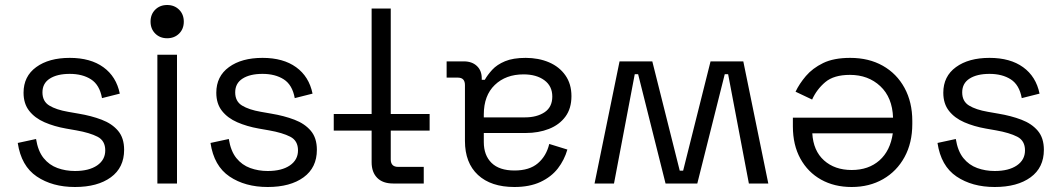

<svg xmlns="http://www.w3.org/2000/svg" viewBox="-20 -734 4246 768"><path d="M51 -162.2 124.2 -178Q132 -129.5 154.5 -101.6Q177 -73.8 209.8 -61.9Q242.5 -50 279.8 -50Q335.8 -50 368.4 -72.2Q401 -94.5 401 -132.5Q401 -171.2 370.1 -187.1Q339.2 -203 285.5 -212.5L244 -219.8Q196.5 -228.2 158 -245Q119.5 -261.8 96.9 -290.5Q74.2 -319.2 74.2 -363Q74.2 -428.8 124.9 -465.6Q175.5 -502.5 259 -502.5Q342 -502.5 393.6 -465.1Q445.2 -427.8 459.2 -359.5L388 -341.5Q378.5 -394.5 344.2 -416.5Q310 -438.5 259 -438.5Q208.8 -438.5 179.2 -419.6Q149.8 -400.8 149.8 -364.5Q149.8 -328.5 177.2 -311.8Q204.8 -295 252.2 -286.8L293.8 -279.5Q345.2 -271 386.6 -255.2Q428 -239.5 452.2 -210.9Q476.5 -182.2 476.5 -134.8Q476.5 -63.5 423.4 -24.8Q370.2 14 279.8 14Q189.5 14 127.1 -28Q64.8 -70 51 -162.2Z M688 -515V0H609.5V-515ZM715.2 -647.4Q715.2 -618.2 696.4 -599.6Q677.5 -581 648.6 -581Q619.8 -581 601 -599.7Q582.2 -618.4 582.2 -647.6Q582.2 -676.8 601 -695.4Q619.8 -714 648.6 -714Q677.5 -714 696.4 -695.3Q715.2 -676.6 715.2 -647.4Z M822 -162.2 895.2 -178Q903 -129.5 925.5 -101.6Q948 -73.8 980.8 -61.9Q1013.5 -50 1050.8 -50Q1106.8 -50 1139.4 -72.2Q1172 -94.5 1172 -132.5Q1172 -171.2 1141.1 -187.1Q1110.2 -203 1056.5 -212.5L1015 -219.8Q967.5 -228.2 929 -245Q890.5 -261.8 867.9 -290.5Q845.2 -319.2 845.2 -363Q845.2 -428.8 895.9 -465.6Q946.5 -502.5 1030 -502.5Q1113 -502.5 1164.6 -465.1Q1216.2 -427.8 1230.2 -359.5L1159 -341.5Q1149.5 -394.5 1115.2 -416.5Q1081 -438.5 1030 -438.5Q979.8 -438.5 950.2 -419.6Q920.8 -400.8 920.8 -364.5Q920.8 -328.5 948.2 -311.8Q975.8 -295 1023.2 -286.8L1064.8 -279.5Q1116.2 -271 1157.6 -255.2Q1199 -239.5 1223.2 -210.9Q1247.5 -182.2 1247.5 -134.8Q1247.5 -63.5 1194.4 -24.8Q1141.2 14 1050.8 14Q960.5 14 898.1 -28Q835.8 -70 822 -162.2Z M1543 -278H1698.5V-211.5H1543V-96.5Q1543 -66.5 1572.5 -66.5H1675V0H1552.5Q1511 0 1488.8 -22.6Q1466.5 -45.2 1466.5 -85V-211.5H1315V-278H1466.5V-700H1543Z M2265.8 -349.5Q2265.8 -300 2241.6 -267.4Q2217.5 -234.8 2175.9 -218.4Q2134.2 -202 2082.8 -202H1915.2V-165.8Q1915.2 -112.8 1946.2 -82.4Q1977.2 -52 2038 -52Q2097.8 -52 2131.6 -81Q2165.5 -110 2177 -158.2L2249.5 -135.8Q2237.5 -94 2211.4 -60.2Q2185.2 -26.5 2141.9 -6.2Q2098.5 14 2037.5 14Q1944 14 1891.9 -34.2Q1839.8 -82.5 1839.8 -170.2V-393.5Q1839.8 -423.5 1811.8 -423.5H1766.5V-488.5H1835.5Q1868 -488.5 1887.5 -470.1Q1907 -451.8 1907 -420.2V-414.8H1919.2Q1930 -434.2 1948.9 -454.9Q1967.8 -475.5 2000 -489Q2032.2 -502.5 2082.8 -502.5Q2134.2 -502.5 2175.9 -484.8Q2217.5 -467 2241.6 -432.6Q2265.8 -398.2 2265.8 -349.5ZM1915.2 -276V-264.5H2079.8Q2127.5 -264.5 2158.4 -285.1Q2189.2 -305.8 2189.2 -347.8Q2189.2 -389.8 2157.4 -413.1Q2125.5 -436.5 2074.2 -436.5Q2003.2 -436.5 1959.2 -394.2Q1915.2 -352 1915.2 -276Z M2953.2 -488.5 3053.2 0H2975.5L2892.5 -437.2H2879L2769.2 0H2642.2L2532.5 -437.2H2519L2436 0H2358.2L2458.2 -488.5H2589.2L2699 -51.2H2712.5L2822.2 -488.5Z M3629.2 -250.2V-238.2Q3629.2 -162.5 3598.2 -105.8Q3567.2 -49 3512.4 -17.5Q3457.5 14 3386.5 14Q3317.2 14 3264.4 -15.5Q3211.5 -45 3181.5 -99.5Q3151.5 -154 3151.5 -228.5V-263.2H3552.2Q3549.5 -344.2 3501.1 -389.4Q3452.8 -434.5 3379.8 -434.5Q3315.5 -434.5 3281.1 -405.5Q3246.8 -376.5 3228.5 -335.8L3162.2 -367.2Q3177 -398.5 3203.5 -429.8Q3230 -461 3272.5 -481.8Q3315 -502.5 3380.8 -502.5Q3455.5 -502.5 3511.2 -471Q3567 -439.5 3598.1 -382.4Q3629.2 -325.2 3629.2 -250.2ZM3229.2 -200.8Q3233.2 -130.8 3276.1 -92.4Q3319 -54 3386.8 -54Q3454.2 -54 3497.8 -92.4Q3541.2 -130.8 3551.2 -200.8Z M3730 -162.2 3803.2 -178Q3811 -129.5 3833.5 -101.6Q3856 -73.8 3888.8 -61.9Q3921.5 -50 3958.8 -50Q4014.8 -50 4047.4 -72.2Q4080 -94.5 4080 -132.5Q4080 -171.2 4049.1 -187.1Q4018.2 -203 3964.5 -212.5L3923 -219.8Q3875.5 -228.2 3837 -245Q3798.5 -261.8 3775.9 -290.5Q3753.2 -319.2 3753.2 -363Q3753.2 -428.8 3803.9 -465.6Q3854.5 -502.5 3938 -502.5Q4021 -502.5 4072.6 -465.1Q4124.2 -427.8 4138.2 -359.5L4067 -341.5Q4057.5 -394.5 4023.2 -416.5Q3989 -438.5 3938 -438.5Q3887.8 -438.5 3858.2 -419.6Q3828.8 -400.8 3828.8 -364.5Q3828.8 -328.5 3856.2 -311.8Q3883.8 -295 3931.2 -286.8L3972.8 -279.5Q4024.2 -271 4065.6 -255.2Q4107 -239.5 4131.2 -210.9Q4155.5 -182.2 4155.5 -134.8Q4155.5 -63.5 4102.4 -24.8Q4049.2 14 3958.8 14Q3868.5 14 3806.1 -28Q3743.8 -70 3730 -162.2Z"/></svg>

Font: Space 7353
Style: Regular
Weight: 400
Designer: Christine Claussen + Ruben Lyon  (Space 7353)
Version: Version 1.000;FEAKit 1.0